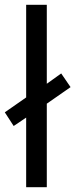

<svg xmlns="http://www.w3.org/2000/svg" viewBox="-33 -846 314 800"><path d="M76 -66H162V-414L261 -483L222 -540L162 -497V-826H76V-440L-13 -378L24 -321L76 -356Z"/></svg>

Font: Noto Sans Malayalam UI SemiCondensed
Style: Regular
Weight: 400
Width: 4
Designer: Jelle Bosma - Monotype Design Team
Foundry: Monotype Imaging Inc.
Version: Version 2.104